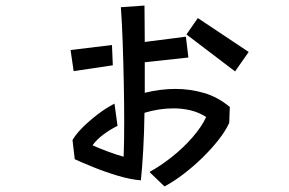

<svg xmlns="http://www.w3.org/2000/svg" viewBox="-20 -632 1040 691"><path d="M518 -13Q558 -35 599 -67.5Q640 -100 673 -138Q706 -176 722 -211Q695 -228 665.5 -235Q636 -242 605 -242Q579 -242 552.5 -238Q526 -234 500 -226Q499 -156 495.5 -93Q492 -30 487 17Q449 14 402.5 0Q356 -14 314.5 -31Q273 -48 249 -59L241 -128Q253 -149 277 -173Q301 -197 331 -220Q361 -243 392 -259L403 -179Q378 -167 353 -148.5Q328 -130 313 -109Q335 -99 368.5 -86.5Q402 -74 425 -68Q426 -93 426.5 -124.5Q427 -156 427 -192Q427 -259 425.5 -334Q424 -409 421.5 -480.5Q419 -552 415 -606L500 -612Q500 -585 500.5 -551.5Q501 -518 501 -481L649 -500L658 -425L501 -408V-298Q557 -312 612 -312Q664 -312 714 -297.5Q764 -283 807 -247L805 -190Q792 -161 766 -128Q740 -95 707 -63Q674 -31 639 -4.5Q604 22 572 39ZM692 -567 875 -445 826 -375 651 -508ZM234 -452 383 -470 386 -397 245 -376Z"/></svg>

Font: Stick
Style: Regular
Weight: 400
Designer: Fontworks Inc.
Foundry: Fontworks Inc.
Version: Version 1.100